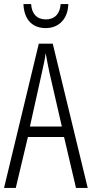

<svg xmlns="http://www.w3.org/2000/svg" viewBox="-20 -1023 454 950"><path d="M318 -1003H280C277 -955 251 -927 207 -927C163 -927 137 -954 134 -1003H96C99 -924 142 -884 206 -884C272 -884 316 -930 318 -1003ZM356 -93H414L241 -807H172L0 -93H58L118 -345H297ZM224 -667 286 -397H128L188 -667C196 -702 202 -730 206 -760C211 -730 217 -702 224 -667Z"/></svg>

Font: Noto Sans Kannada UI ExtraCondensed Light
Style: Regular
Weight: 300
Width: 2
Designer: Jelle Bosma - Monotype Design Team
Foundry: Monotype Imaging Inc.
Version: Version 2.005